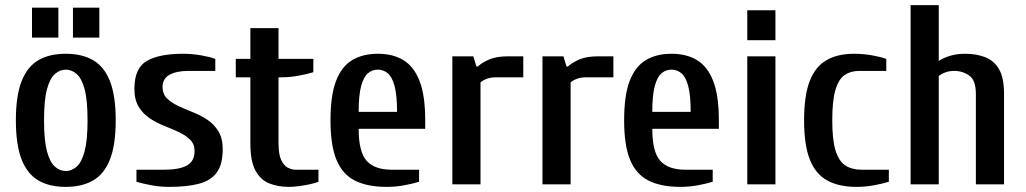

<svg xmlns="http://www.w3.org/2000/svg" viewBox="-20 -720 4007 750"><path d="M237 10Q173 10 130 -15Q87 -40 64.5 -97Q42 -154 42 -250Q42 -346 64.5 -403Q87 -460 130 -485Q173 -510 237 -510Q300 -510 343.5 -485Q387 -460 409.5 -403Q432 -346 432 -250Q432 -154 409.5 -97Q387 -40 343.5 -15Q300 10 237 10ZM237 -52Q260 -52 279.5 -69Q299 -86 310.5 -129Q322 -172 322 -250Q322 -329 310.5 -371.5Q299 -414 279.5 -431Q260 -448 237 -448Q214 -448 194.5 -431Q175 -414 163.5 -371.5Q152 -329 152 -250Q152 -172 163.5 -129Q175 -86 194.5 -69Q214 -52 237 -52ZM265 -573V-690H368V-573ZM105 -573V-690H208V-573Z M640 10Q605 10 570.5 3.5Q536 -3 513 -10V-57H620Q680 -57 710 -73.5Q740 -90 740 -130Q740 -157 723 -174Q706 -191 679.5 -203.5Q653 -216 622.5 -228Q592 -240 565.5 -257.5Q539 -275 522 -302.5Q505 -330 505 -373Q505 -454 553.5 -482Q602 -510 695 -510Q730 -510 764.5 -504Q799 -498 821 -490V-443H715Q670 -443 642.5 -428Q615 -413 615 -380Q615 -353 632 -336Q649 -319 675.5 -306.5Q702 -294 732.5 -282Q763 -270 789.5 -252.5Q816 -235 833 -207.5Q850 -180 850 -137Q850 -78 827 -46.5Q804 -15 758 -2.5Q712 10 640 10Z M1108 10Q1066 10 1032 -3.5Q998 -17 978 -53.5Q958 -90 958 -160V-418H901V-490H958V-610H1068V-490H1204V-438Q1182 -431 1147.5 -424.5Q1113 -418 1078 -418H1068V-160Q1068 -118 1078 -96Q1088 -74 1103.5 -65.5Q1119 -57 1134 -57H1224V-10Q1212 -5 1191.5 -0.5Q1171 4 1148.5 7Q1126 10 1108 10Z M1491 10Q1414 10 1365.5 -15Q1317 -40 1294 -96.5Q1271 -153 1271 -250Q1271 -347 1292.5 -403.5Q1314 -460 1355.5 -485Q1397 -510 1456 -510Q1515 -510 1556 -485Q1597 -460 1619 -403.5Q1641 -347 1641 -250V-217H1381Q1381 -127 1412 -92Q1443 -57 1511 -57H1617V-10Q1595 -3 1560.5 3.5Q1526 10 1491 10ZM1381 -283H1531Q1531 -349 1521 -385Q1511 -421 1494 -434.5Q1477 -448 1456 -448Q1435 -448 1418 -434.5Q1401 -421 1391 -385Q1381 -349 1381 -283Z M1747 0V-500H1829L1841 -460H1846Q1862 -475 1890.5 -487.5Q1919 -500 1964 -500H2024V-418H1917Q1898 -418 1882.5 -412.5Q1867 -407 1857 -398V0Z M2099 0V-500H2181L2193 -460H2198Q2214 -475 2242.5 -487.5Q2271 -500 2316 -500H2376V-418H2269Q2250 -418 2234.5 -412.5Q2219 -407 2209 -398V0Z M2638 10Q2561 10 2512.5 -15Q2464 -40 2441 -96.5Q2418 -153 2418 -250Q2418 -347 2439.5 -403.5Q2461 -460 2502.5 -485Q2544 -510 2603 -510Q2662 -510 2703 -485Q2744 -460 2766 -403.5Q2788 -347 2788 -250V-217H2528Q2528 -127 2559 -92Q2590 -57 2658 -57H2764V-10Q2742 -3 2707.5 3.5Q2673 10 2638 10ZM2528 -283H2678Q2678 -349 2668 -385Q2658 -421 2641 -434.5Q2624 -448 2603 -448Q2582 -448 2565 -434.5Q2548 -421 2538 -385Q2528 -349 2528 -283Z M2899 0V-500H3009V0ZM2899 -563V-680H3009V-563Z M3326 10Q3257 10 3211.5 -15Q3166 -40 3143.5 -96.5Q3121 -153 3121 -250Q3121 -347 3143 -403.5Q3165 -460 3208.5 -485Q3252 -510 3316 -510Q3351 -510 3385.5 -504Q3420 -498 3442 -490V-443H3336Q3303 -443 3279.5 -427Q3256 -411 3243.5 -369Q3231 -327 3231 -250Q3231 -173 3244 -131.5Q3257 -90 3282.5 -73.5Q3308 -57 3346 -57H3452V-10Q3430 -3 3395.5 3.5Q3361 10 3326 10Z M3537 0V-700H3647V-482Q3667 -495 3693 -502.5Q3719 -510 3750 -510Q3793 -510 3827.5 -497Q3862 -484 3882 -450.5Q3902 -417 3902 -353V0H3792V-353Q3792 -406 3766.5 -424.5Q3741 -443 3707 -443Q3688 -443 3672 -437Q3656 -431 3647 -423V0Z"/></svg>

Font: Cuprum SemiBold
Style: Regular
Weight: 600
Designer: Jovanny Lemonad
Foundry: Jovanny Lemonad
Version: Version 3.000